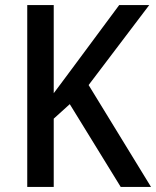

<svg xmlns="http://www.w3.org/2000/svg" viewBox="-20 -827 613 754"><path d="M573 -93H454L254 -418L191 -361V-93H87V-807H191V-461Q209 -485 229.5 -512.5Q250 -540 273 -571L448 -807H566L328 -493Z"/></svg>

Font: Noto Sans Telugu UI SemiCondensed Medium
Style: Regular
Weight: 500
Width: 4
Designer: Jelle Bosma - Monotype Design Team
Foundry: Monotype Imaging Inc.
Version: Version 2.005; ttfautohint (v1.8.4.7-5d5b)